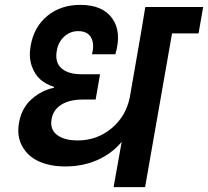

<svg xmlns="http://www.w3.org/2000/svg" viewBox="-20 -769 855 789"><path d="M248 -85Q187.5 -85 141.6 -105Q95.7 -125 72 -166.7Q48.3 -208.5 58.1 -265.1Q69.3 -326.2 110.8 -362.3Q152.3 -398.4 201.2 -408.2L202.1 -412.1Q170.4 -421.4 146.5 -441.9Q122.6 -462.4 110.1 -498.8Q97.7 -535.2 106 -581.1Q119.6 -658.7 174.8 -703.9Q230 -749 310.1 -749Q401.4 -749 441.2 -693.6Q481 -638.2 454.1 -545.9H357.9Q369.1 -587.4 354.5 -614.3Q339.8 -641.1 300.8 -641.1Q268.6 -641.1 244.1 -618.9Q219.7 -596.7 213.9 -563Q204.1 -514.2 231.9 -489Q259.8 -463.9 314 -463.9H391.1L373 -359.9H319.8Q265.1 -359.9 231.4 -338.4Q197.8 -316.9 191.9 -278.8Q184.6 -237.3 214.4 -214.6Q244.1 -191.9 299.8 -191.9Q377.4 -191.9 437 -240.5Q496.6 -289.1 513.2 -368.2L559.1 -631.8L577.1 -740.2H814.9L795.9 -631.8H687L576.2 0H446.8L480 -186Q439.5 -137.7 379.9 -111.3Q320.3 -85 248 -85Z"/></svg>

Font: SVN-Poppins SemiBold
Style: Italic
Weight: 600
Italic angle: -10°
Designer: Ninad Kale (Devanagari), Jonny Pinhorn (Latin)
Foundry: Indian Type Foundry
Version: Version 3.002 2017